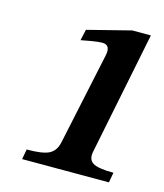

<svg xmlns="http://www.w3.org/2000/svg" viewBox="-81 -797 517 607"><g transform="rotate(15 177.5 -493.5)"><path d="M331 -252H47L53 -285Q106 -285 126.5 -296Q147 -307 153 -334L217 -635Q226 -673 197 -673Q185 -673 163.5 -669.5Q142 -666 128 -663L136 -699L278 -735H339L258 -334Q252 -307 269 -296Q286 -285 337 -285Z"/></g></svg>

Font: STIX Two Text SemiBold
Style: Italic
Weight: 600
Italic angle: -12°
Designer: Ross Mills, John Hudson & Paul Hanslow, Tiro Typeworks Ltd; with prior portions MicroPress Inc. and Coen Hoffman, Elsevi
Foundry: Tiro Typeworks Ltd
Version: Version 2.13 b171